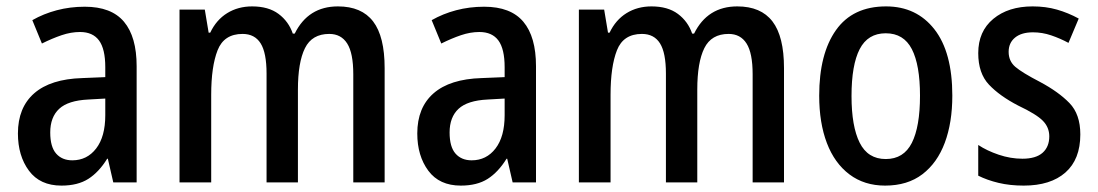

<svg xmlns="http://www.w3.org/2000/svg" viewBox="-20 -570 3430 600"><path d="M245 -549Q328 -549 367.5 -502Q407 -455 407 -363V0H334L317 -74H315Q289 -32 256 -11Q223 10 172 10Q105 10 70.5 -36.5Q36 -83 36 -153Q36 -234 87 -278.5Q138 -323 237 -326L309 -329V-360Q309 -417 289.5 -443.5Q270 -470 230 -470Q202 -470 172.5 -460Q143 -450 111 -434L81 -507Q116 -527 157.5 -538Q199 -549 245 -549ZM256 -259Q193 -256 165 -230Q137 -204 137 -156Q137 -111 155.5 -90Q174 -69 206 -69Q252 -69 280.5 -106Q309 -143 309 -210V-262Z M1036 -550Q1110 -550 1146 -503Q1182 -456 1182 -357V0H1084V-338Q1084 -404 1065 -434Q1046 -464 1009 -464Q955 -464 933 -419.5Q911 -375 911 -290V0H813V-340Q813 -405 794.5 -434.5Q776 -464 738 -464Q680 -464 660 -413Q640 -362 640 -274V0H541V-540H620L632 -468H637Q656 -508 690 -529Q724 -550 768 -550Q819 -550 850.5 -526.5Q882 -503 895 -465H901Q943 -550 1036 -550Z M1493 -549Q1576 -549 1615.5 -502Q1655 -455 1655 -363V0H1582L1565 -74H1563Q1537 -32 1504 -11Q1471 10 1420 10Q1353 10 1318.5 -36.5Q1284 -83 1284 -153Q1284 -234 1335 -278.5Q1386 -323 1485 -326L1557 -329V-360Q1557 -417 1537.5 -443.5Q1518 -470 1478 -470Q1450 -470 1420.5 -460Q1391 -450 1359 -434L1329 -507Q1364 -527 1405.5 -538Q1447 -549 1493 -549ZM1504 -259Q1441 -256 1413 -230Q1385 -204 1385 -156Q1385 -111 1403.5 -90Q1422 -69 1454 -69Q1500 -69 1528.5 -106Q1557 -143 1557 -210V-262Z M2284 -550Q2358 -550 2394 -503Q2430 -456 2430 -357V0H2332V-338Q2332 -404 2313 -434Q2294 -464 2257 -464Q2203 -464 2181 -419.5Q2159 -375 2159 -290V0H2061V-340Q2061 -405 2042.5 -434.5Q2024 -464 1986 -464Q1928 -464 1908 -413Q1888 -362 1888 -274V0H1789V-540H1868L1880 -468H1885Q1904 -508 1938 -529Q1972 -550 2016 -550Q2067 -550 2098.5 -526.5Q2130 -503 2143 -465H2149Q2191 -550 2284 -550Z M2956 -271Q2956 -187 2932.5 -124Q2909 -61 2862.5 -25.5Q2816 10 2746 10Q2681 10 2634.5 -25Q2588 -60 2564 -123Q2540 -186 2540 -271Q2540 -402 2592.5 -476Q2645 -550 2749 -550Q2844 -550 2900 -478.5Q2956 -407 2956 -271ZM2641 -270Q2641 -175 2666.5 -124Q2692 -73 2748 -73Q2804 -73 2829.5 -123.5Q2855 -174 2855 -271Q2855 -367 2829.5 -416.5Q2804 -466 2748 -466Q2692 -466 2666.5 -416.5Q2641 -367 2641 -270Z M3356 -150Q3356 -72 3309.5 -31Q3263 10 3179 10Q3136 10 3100.5 1.5Q3065 -7 3037 -21V-117Q3064 -99 3101 -86.5Q3138 -74 3175 -74Q3217 -74 3238 -92.5Q3259 -111 3259 -144Q3259 -172 3239 -192.5Q3219 -213 3162 -240Q3104 -270 3070.5 -305.5Q3037 -341 3037 -404Q3037 -472 3084 -511Q3131 -550 3207 -550Q3248 -550 3283 -540Q3318 -530 3351 -512L3319 -436Q3293 -450 3265 -459.5Q3237 -469 3208 -469Q3172 -469 3152 -452.5Q3132 -436 3132 -408Q3132 -379 3153 -361Q3174 -343 3230 -314Q3288 -283 3322 -248Q3356 -213 3356 -150Z"/></svg>

Font: Noto Sans Lao Condensed Medium
Style: Regular
Weight: 500
Width: 3
Designer: Monotype Design Team
Foundry: Monotype Imaging Inc.
Version: Version 2.003; ttfautohint (v1.8.4.7-5d5b)